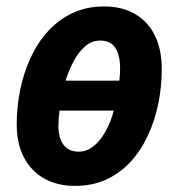

<svg xmlns="http://www.w3.org/2000/svg" viewBox="-20 -576 561 605"><path d="M216.8 9.8Q160.6 9.8 119.4 -13.4Q78.1 -36.6 55.4 -80.1Q32.7 -123.5 32.7 -183.6Q32.7 -240.2 43.9 -294.4Q55.2 -348.6 77.4 -396Q99.6 -443.4 132.8 -479.2Q166 -515.1 210 -535.4Q253.9 -555.7 308.1 -555.7Q364.3 -555.7 405 -532.2Q445.8 -508.8 467.8 -464.6Q489.7 -420.4 489.7 -358.4Q489.7 -302.7 478.8 -249.3Q467.8 -195.8 446 -148.9Q424.3 -102.1 391.6 -66.4Q358.9 -30.8 315.2 -10.5Q271.5 9.8 216.8 9.8ZM228.5 -98.1Q248.5 -98.1 265.6 -108.9Q282.7 -119.6 296.6 -137.7Q310.5 -155.8 321.3 -179.2Q332 -202.6 338.4 -227.5H167.5Q166 -214.4 165 -202.1Q164.1 -189.9 164.1 -180.2Q164.1 -140.1 180.7 -119.1Q197.3 -98.1 228.5 -98.1ZM186.5 -321.8H356Q357.4 -332 357.9 -342.3Q358.4 -352.5 358.4 -360.8Q358.4 -401.9 343.5 -425Q328.6 -448.2 295.9 -448.2Q269.5 -448.2 248.5 -430.2Q227.5 -412.1 212.2 -383.3Q196.8 -354.5 186.5 -321.8Z"/></svg>

Font: Open Sans SemiCondensed
Style: Bold Italic
Weight: 700
Width: 4
Italic angle: -12°
Designer: Monotype Design Team
Foundry: Monotype Imaging Inc.
Version: Version 3.003